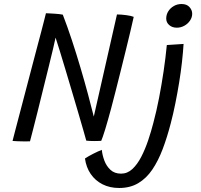

<svg xmlns="http://www.w3.org/2000/svg" viewBox="-20 -702 1000 957"><path d="M129.5 2.5Q117 3 100 2.8Q83 2.5 67.5 2Q52 1.5 42.5 0.5Q45 -9.5 54.5 -46Q64 -82.5 78 -135.5Q92 -188.5 108 -249.8Q124 -311 139.8 -371Q155.5 -431 168.5 -480Q177.5 -512.5 185.2 -542.8Q193 -573 199.2 -597Q205.5 -621 209 -636Q216 -636 227 -635.2Q238 -634.5 250.8 -633.8Q263.5 -633 274.8 -631.8Q286 -630.5 293 -629Q316 -569.5 338.5 -501.2Q361 -433 381.5 -363.5Q402 -294 418.8 -231.5Q435.5 -169 447.5 -121L563 -630Q573.5 -630 585.5 -629Q597.5 -628 609.2 -626.5Q621 -625 630.8 -622.8Q640.5 -620.5 646.5 -618Q640 -587.5 629.5 -544Q619 -500.5 606.8 -450.2Q594.5 -400 581.5 -348Q568.5 -296 556.2 -247.5Q544 -199 533.5 -160Q526 -132 518.5 -105.8Q511 -79.5 504.5 -57.8Q498 -36 492.5 -20.8Q487 -5.5 484.5 0Q474.5 0.5 465.8 0.8Q457 1 448.5 1Q437.5 1 427.5 0.5Q417.5 0 410 -1Q406 -16.5 395.2 -53.5Q384.5 -90.5 370 -140.2Q355.5 -190 339 -245.2Q322.5 -300.5 306.8 -353.2Q291 -406 278 -448.2Q265 -490.5 257 -514.5Q254 -499 244.8 -460Q235.5 -421 222.5 -368.2Q209.5 -315.5 195.2 -258Q181 -200.5 167.8 -147.2Q154.5 -94 144.2 -54Q134 -14 129.5 2.5ZM831 -87Q813 -17.5 790.8 41.2Q768.5 100 739 143.5Q709.5 187 669 211Q628.5 235 574 235Q527 235 490.8 216.5Q454.5 198 432 165Q409.5 132 403.5 88Q421.5 76 445.8 63.8Q470 51.5 487.5 45Q490 71 500.2 98.5Q510.5 126 530.8 144.8Q551 163.5 583.5 163.5Q615 163.5 639.8 140.5Q664.5 117.5 684 79.8Q703.5 42 718.5 -2.5Q733.5 -47 744.5 -90Q760 -148 772.8 -213.8Q785.5 -279.5 795.5 -347Q805.5 -414.5 811.5 -477.5L895 -483Q892.5 -441.5 887 -392.5Q881.5 -343.5 873 -291.2Q864.5 -239 854 -186.8Q843.5 -134.5 831 -87ZM885 -682Q910.5 -682 924.2 -667Q938 -652 938 -633.5Q938 -615.5 927.2 -599.5Q916.5 -583.5 899 -573.8Q881.5 -564 861 -564Q838.5 -564 823.5 -577Q808.5 -590 808.5 -609.5Q808.5 -629.5 819 -646Q829.5 -662.5 846.8 -672.2Q864 -682 885 -682Z"/></svg>

Font: Grandstander Thin Light
Style: Italic
Weight: 300
Italic angle: -15°
Version: Version 1.200